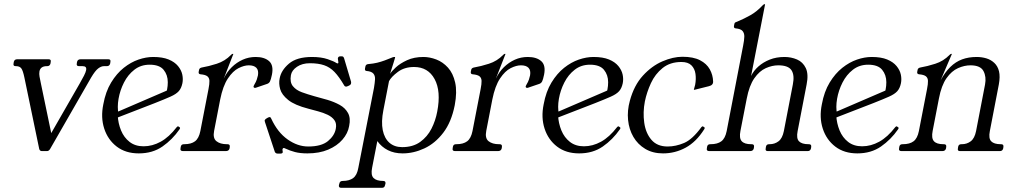

<svg xmlns="http://www.w3.org/2000/svg" viewBox="-20 -724 4879 920"><path d="M499 -440Q512 -440 509 -427L508 -420Q505 -407 492 -407H478Q465 -407 450.5 -396Q436 -385 417 -353L220 -10Q214 0 205 0H181Q171 0 168 -10L97 -352Q90 -386 82 -396.5Q74 -407 57 -407H55Q42 -407 45 -420L46 -427Q49 -440 62 -440H213Q226 -440 223 -427L222 -420Q219 -407 206 -407H204Q174 -407 169 -382Q167 -370 169.5 -356.5Q172 -343 176 -324L232 -55L207 -54L362 -324Q374 -345 382.5 -361.5Q391 -378 393 -389Q396 -407 376 -407H359Q345 -407 348 -420L349 -427Q352 -440 366 -440Z M840 -104Q806 -55 758.5 -22Q711 11 645 11Q582 11 539.5 -21.5Q497 -54 479.5 -107.5Q462 -161 475 -224Q486 -285 512.5 -328.5Q539 -372 573 -399Q607 -426 643.5 -438.5Q680 -451 714 -451Q759 -451 788 -439Q817 -427 833 -407.5Q849 -388 853.5 -366.5Q858 -345 854 -325Q849 -301 836.5 -287Q824 -273 797 -261Q770 -249 722 -230L500 -144L494 -167L805 -301L771 -263Q784 -295 784 -330Q784 -365 764 -389.5Q744 -414 697 -414Q655 -414 624 -390Q593 -366 574 -328.5Q555 -291 548 -250.5Q541 -210 548 -177L544 -172Q546 -133 560 -99Q574 -65 601 -44Q628 -23 668 -23Q710 -23 750 -45Q790 -67 827 -115Q831 -120 835 -118L841 -114Q845 -111 840 -104Z M857 0Q842 0 845 -13L846 -20Q848 -33 861 -33H863Q896 -33 914.5 -47Q933 -61 940 -96L979 -297Q984 -322 983.5 -336.5Q983 -351 973.5 -358.5Q964 -366 941 -368Q930 -369 932 -380L934 -390Q936 -399 949 -401Q979 -406 1018.5 -418.5Q1058 -431 1087 -461Q1092 -466 1095 -466H1096Q1098 -466 1098 -465L1052 -347Q1067 -379 1090.5 -402Q1114 -425 1143 -438Q1172 -451 1205 -451Q1247 -451 1269.5 -431Q1292 -411 1283 -366Q1278 -342 1273.5 -333.5Q1269 -325 1260 -322L1210 -305Q1208 -304 1206 -303.5Q1204 -303 1202 -303Q1194 -303 1195 -311Q1196 -313 1197 -315Q1198 -317 1199 -319Q1207 -332 1210.5 -343Q1214 -354 1216 -363Q1220 -387 1208.5 -399Q1197 -411 1172 -411Q1150 -411 1123 -397.5Q1096 -384 1072 -348Q1048 -312 1035 -247L1006 -97Q999 -62 1017 -47.5Q1035 -33 1067 -33H1070Q1083 -33 1081 -20L1080 -13Q1077 0 1062 0Z M1648 -312Q1642 -309 1639 -309Q1632 -309 1629 -315Q1605 -356 1583 -379Q1561 -402 1533 -411.5Q1505 -421 1465 -421Q1428 -421 1403 -404Q1378 -387 1374 -364Q1368 -330 1383.5 -311Q1399 -292 1426.5 -282Q1454 -272 1486 -263Q1517 -255 1549 -245.5Q1581 -236 1607.5 -221.5Q1634 -207 1647.5 -182.5Q1661 -158 1653 -120Q1647 -85 1621 -55Q1595 -25 1552.5 -7Q1510 11 1453 11Q1418 11 1393.5 4.5Q1369 -2 1348 -12Q1342 -15 1341 -15Q1335 -15 1334 -9Q1333 -8 1333.5 -6Q1334 -4 1334 -2Q1335 4 1335 5Q1334 12 1323 12H1311Q1301 12 1297 4L1250 -138Q1248 -144 1248 -146Q1250 -153 1258 -157L1263 -160Q1269 -163 1272 -163Q1277 -163 1280 -155Q1310 -90 1358 -56Q1406 -22 1457 -22Q1520 -22 1551.5 -48Q1583 -74 1589 -107Q1594 -132 1582.5 -148Q1571 -164 1550 -174Q1529 -184 1504.5 -190.5Q1480 -197 1458 -203Q1392 -220 1361 -245Q1330 -270 1322.5 -297Q1315 -324 1320 -348Q1327 -387 1364.5 -419Q1402 -451 1475 -451Q1519 -451 1550 -440.5Q1581 -430 1592 -422Q1596 -420 1598 -420Q1601 -420 1601 -423Q1602 -425 1601 -428Q1600 -431 1600 -435Q1599 -439 1599 -441.5Q1599 -444 1599 -445Q1601 -454 1610 -454H1619Q1626 -454 1629 -444L1662 -333Q1663 -330 1662.5 -328Q1662 -326 1662 -324Q1661 -318 1653 -314Z M1849 -370Q1856 -382 1876.5 -401Q1897 -420 1930.5 -435.5Q1964 -451 2009 -451Q2039 -451 2070.5 -439Q2102 -427 2126.5 -400Q2151 -373 2161 -328.5Q2171 -284 2159 -220Q2143 -139 2104 -88Q2065 -37 2013.5 -13Q1962 11 1909 11Q1869 11 1838.5 -4.5Q1808 -20 1788 -48L1763 80Q1756 115 1770 129Q1784 143 1816 143Q1829 143 1827 156L1825 163Q1823 176 1810 176H1615Q1602 176 1604 163L1606 156Q1608 143 1622 143Q1654 143 1672.5 129Q1691 115 1697 80L1772 -303Q1776 -327 1777 -344Q1778 -361 1769 -371.5Q1760 -382 1736 -384Q1727 -385 1729 -396L1731 -406Q1733 -416 1745 -417Q1769 -419 1787.5 -423.5Q1806 -428 1823.5 -434.5Q1841 -441 1863 -450Q1866 -451 1868.5 -451Q1871 -451 1872 -451H1873Q1874 -451 1873 -449Q1873 -448 1872 -444Q1871 -440 1866 -424Q1861 -408 1849 -370ZM1817 -196Q1806 -140 1814 -100.5Q1822 -61 1846 -40Q1870 -19 1907 -19Q1959 -19 1993.5 -44Q2028 -69 2047.5 -107.5Q2067 -146 2075 -189Q2094 -287 2062.5 -345Q2031 -403 1964 -403Q1918 -403 1886.5 -379.5Q1855 -356 1844 -335Z M2161 0Q2146 0 2149 -13L2150 -20Q2152 -33 2165 -33H2167Q2200 -33 2218.5 -47Q2237 -61 2244 -96L2283 -297Q2288 -322 2287.5 -336.5Q2287 -351 2277.5 -358.5Q2268 -366 2245 -368Q2234 -369 2236 -380L2238 -390Q2240 -399 2253 -401Q2283 -406 2322.5 -418.5Q2362 -431 2391 -461Q2396 -466 2399 -466H2400Q2402 -466 2402 -465L2356 -347Q2371 -379 2394.5 -402Q2418 -425 2447 -438Q2476 -451 2509 -451Q2551 -451 2573.5 -431Q2596 -411 2587 -366Q2582 -342 2577.5 -333.5Q2573 -325 2564 -322L2514 -305Q2512 -304 2510 -303.5Q2508 -303 2506 -303Q2498 -303 2499 -311Q2500 -313 2501 -315Q2502 -317 2503 -319Q2511 -332 2514.5 -343Q2518 -354 2520 -363Q2524 -387 2512.5 -399Q2501 -411 2476 -411Q2454 -411 2427 -397.5Q2400 -384 2376 -348Q2352 -312 2339 -247L2310 -97Q2303 -62 2321 -47.5Q2339 -33 2371 -33H2374Q2387 -33 2385 -20L2384 -13Q2381 0 2366 0Z M2950 -104Q2916 -55 2868.5 -22Q2821 11 2755 11Q2692 11 2649.5 -21.5Q2607 -54 2589.5 -107.5Q2572 -161 2585 -224Q2596 -285 2622.5 -328.5Q2649 -372 2683 -399Q2717 -426 2753.5 -438.5Q2790 -451 2824 -451Q2869 -451 2898 -439Q2927 -427 2943 -407.5Q2959 -388 2963.5 -366.5Q2968 -345 2964 -325Q2959 -301 2946.5 -287Q2934 -273 2907 -261Q2880 -249 2832 -230L2610 -144L2604 -167L2915 -301L2881 -263Q2894 -295 2894 -330Q2894 -365 2874 -389.5Q2854 -414 2807 -414Q2765 -414 2734 -390Q2703 -366 2684 -328.5Q2665 -291 2658 -250.5Q2651 -210 2658 -177L2654 -172Q2656 -133 2670 -99Q2684 -65 2711 -44Q2738 -23 2778 -23Q2820 -23 2860 -45Q2900 -67 2937 -115Q2941 -120 2945 -118L2951 -114Q2955 -111 2950 -104Z M3157 11Q3108 11 3072 -10.5Q3036 -32 3015 -68Q2994 -104 2989.5 -149Q2985 -194 2998 -241Q3018 -315 3060.5 -361.5Q3103 -408 3154 -430Q3205 -452 3250 -452Q3302 -452 3334 -435.5Q3366 -419 3381 -392Q3396 -365 3397 -334Q3398 -316 3377 -311L3309 -294Q3307 -293 3305.5 -294Q3304 -295 3305 -296Q3305 -298 3307.5 -305Q3310 -312 3311 -318Q3316 -345 3312.5 -370Q3309 -395 3293 -411Q3277 -427 3245 -427Q3191 -427 3155 -398Q3119 -369 3099 -325.5Q3079 -282 3070 -238Q3060 -186 3067 -136Q3074 -86 3101.5 -54Q3129 -22 3179 -22Q3218 -22 3258 -39Q3298 -56 3341 -115Q3345 -120 3349 -118L3355 -114Q3359 -112 3354 -104Q3316 -44 3265.5 -16.5Q3215 11 3157 11Z M3582 -33Q3595 -33 3593 -20L3592 -13Q3589 0 3574 0H3379Q3364 0 3367 -13L3368 -20Q3370 -33 3383 -33H3385Q3418 -33 3436.5 -47Q3455 -61 3462 -96L3541 -506Q3546 -531 3546.5 -548Q3547 -565 3538 -575.5Q3529 -586 3505 -588Q3495 -589 3497 -600L3499 -610Q3500 -615 3504 -617Q3508 -619 3514 -621Q3545 -634 3575.5 -651Q3606 -668 3635 -699Q3640 -704 3643 -704H3644Q3646 -704 3646 -703L3579 -360Q3591 -385 3614 -405.5Q3637 -426 3668.5 -438.5Q3700 -451 3739 -451Q3771 -451 3799 -439Q3827 -427 3841 -398Q3855 -369 3845 -319L3802 -96Q3795 -61 3808.5 -47Q3822 -33 3854 -33H3856Q3869 -33 3867 -20L3866 -13Q3863 0 3850 0H3659Q3646 0 3649 -13L3650 -20Q3652 -33 3665 -33H3668Q3692 -33 3710.5 -47Q3729 -61 3736 -96L3779 -319Q3788 -364 3772.5 -387.5Q3757 -411 3709 -411Q3680 -411 3649.5 -397.5Q3619 -384 3594.5 -349Q3570 -314 3558 -251L3528 -97Q3521 -62 3534 -47.5Q3547 -33 3579 -33Z M4283 -104Q4249 -55 4201.5 -22Q4154 11 4088 11Q4025 11 3982.5 -21.5Q3940 -54 3922.5 -107.5Q3905 -161 3918 -224Q3929 -285 3955.5 -328.5Q3982 -372 4016 -399Q4050 -426 4086.5 -438.5Q4123 -451 4157 -451Q4202 -451 4231 -439Q4260 -427 4276 -407.5Q4292 -388 4296.5 -366.5Q4301 -345 4297 -325Q4292 -301 4279.5 -287Q4267 -273 4240 -261Q4213 -249 4165 -230L3943 -144L3937 -167L4248 -301L4214 -263Q4227 -295 4227 -330Q4227 -365 4207 -389.5Q4187 -414 4140 -414Q4098 -414 4067 -390Q4036 -366 4017 -328.5Q3998 -291 3991 -250.5Q3984 -210 3991 -177L3987 -172Q3989 -133 4003 -99Q4017 -65 4044 -44Q4071 -23 4111 -23Q4153 -23 4193 -45Q4233 -67 4270 -115Q4274 -120 4278 -118L4284 -114Q4288 -111 4283 -104Z M4300 0Q4285 0 4288 -13L4289 -20Q4291 -33 4304 -33H4306Q4339 -33 4357.5 -47Q4376 -61 4383 -96L4422 -297Q4427 -322 4426.5 -336.5Q4426 -351 4416.5 -358.5Q4407 -366 4384 -368Q4373 -369 4375 -380L4377 -390Q4379 -399 4392 -401Q4422 -406 4461.5 -418.5Q4501 -431 4530 -461Q4535 -466 4538 -466H4539Q4541 -466 4541 -465L4487 -339Q4508 -378 4533.5 -403Q4559 -428 4590 -439.5Q4621 -451 4660 -451Q4684 -451 4706 -444.5Q4728 -438 4744.5 -422.5Q4761 -407 4767 -382Q4773 -357 4766 -319L4723 -96Q4716 -61 4729.5 -47Q4743 -33 4775 -33H4777Q4790 -33 4788 -20L4787 -13Q4784 0 4771 0H4580Q4567 0 4570 -13L4571 -20Q4573 -33 4586 -33H4589Q4613 -33 4631.5 -47Q4650 -61 4657 -96L4700 -319Q4707 -356 4692.5 -383.5Q4678 -411 4630 -411Q4601 -411 4570.5 -397.5Q4540 -384 4515.5 -349.5Q4491 -315 4479 -252L4449 -97Q4442 -62 4455 -47.5Q4468 -33 4500 -33H4503Q4516 -33 4514 -20L4513 -13Q4510 0 4495 0Z"/></svg>

Font: Young Serif Light
Style: Italic
Weight: 300
Italic angle: -10.979°
Designer: Bastien Sozeau
Foundry: NBR — Bastien Sozeau
Version: Version 5.001